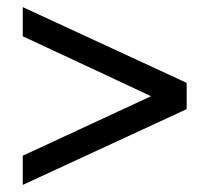

<svg xmlns="http://www.w3.org/2000/svg" viewBox="-20 -555 589 540"><path d="M44 -35V-117L406 -285V-284L44 -453V-535L505 -322V-248Z"/></svg>

Font: Nunito Sans 7pt SemiCondensed SemiBold
Style: Regular
Weight: 600
Width: 4
Designer: Vernon Adams
Foundry: Vernon Adams
Version: Version 3.101;gftools[0.9.27]